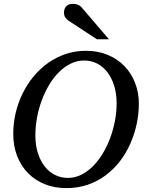

<svg xmlns="http://www.w3.org/2000/svg" viewBox="-20 -947 750 983"><path d="M577.1 -417Q577.1 -466.8 564.7 -507.3Q552.2 -547.9 530 -576.9Q507.8 -606 477.3 -621.6Q446.8 -637.2 411.1 -637.2Q374.5 -637.2 341.8 -621.1Q309.1 -605 281.2 -577.1Q253.4 -549.3 231.2 -512Q209 -474.6 193.4 -432.1Q177.7 -389.6 169.4 -344Q161.1 -298.3 161.1 -253.9Q161.1 -203.1 174.1 -162.8Q187 -122.6 209.2 -94.5Q231.4 -66.4 261.7 -51.3Q292 -36.1 327.1 -36.1Q363.8 -36.1 396.5 -52.5Q429.2 -68.8 457 -97.2Q484.9 -125.5 507.1 -162.8Q529.3 -200.2 544.9 -242.7Q560.5 -285.2 568.8 -329.8Q577.1 -374.5 577.1 -417ZM690.9 -417Q690.9 -364.3 679.7 -311.8Q668.5 -259.3 647 -210.9Q625.5 -162.6 593.8 -121.3Q562 -80.1 520.8 -49.3Q479.5 -18.6 429 -1.2Q378.4 16.1 319.8 16.1Q259.8 16.1 210 -3.7Q160.2 -23.4 124 -60.1Q87.9 -96.7 67.9 -147.9Q47.9 -199.2 47.9 -262.2Q47.9 -315.9 60.1 -368.2Q72.3 -420.4 95.5 -467.8Q118.7 -515.1 151.6 -555.2Q184.6 -595.2 225.8 -624.5Q267.1 -653.8 316.2 -670.4Q365.2 -687 419.9 -687Q481.9 -687 532.2 -665.8Q582.5 -644.5 617.7 -607.9Q652.8 -571.3 671.9 -522Q690.9 -472.7 690.9 -417ZM475.6 -746.1 330.6 -841.3Q320.3 -848.1 314 -858.2Q307.6 -868.2 307.6 -883.3Q307.6 -890.6 309.8 -898.4Q312 -906.2 317.1 -912.6Q322.3 -918.9 330.8 -923.1Q339.4 -927.2 352.5 -927.2Q363.3 -927.2 370.8 -925.3Q378.4 -923.3 384.3 -920.2Q390.1 -917 394.8 -912.4Q399.4 -907.7 403.8 -902.3L537.6 -746.1Z"/></svg>

Font: Charis SIL
Style: Italic
Weight: 400
Italic angle: -11°
Foundry: SIL International
Version: Version 4.112